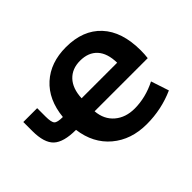

<svg xmlns="http://www.w3.org/2000/svg" viewBox="-118 -724 928 928"><g transform="rotate(-45 346.5 -260.0)"><path d="M532.2 -301.8Q531.2 -367.2 500 -401.4Q468.8 -435.5 412.1 -435.5Q357.4 -435.5 324.7 -400.9Q292 -366.2 289.1 -301.8ZM161.1 -301.8Q171.9 -410.2 238.3 -470.2Q304.7 -530.3 410.2 -530.3Q526.4 -530.3 590.8 -460.9Q655.3 -391.6 655.3 -262.7Q655.3 -237.3 652.3 -212.9H289.1Q293.9 -153.3 334 -119.1Q374 -85 435.5 -85Q510.7 -85 584 -122.1L614.3 -30.3Q524.4 9.8 423.8 9.8Q317.4 9.8 246.6 -49.8Q175.8 -109.4 162.1 -212.9Q78.1 -212.9 43.5 -245.1Q8.8 -277.3 8.8 -358.4V-419.9H103.5V-362.3Q103.5 -323.2 113.8 -312.5Q124 -301.8 161.1 -301.8Z"/></g></svg>

Font: Mgen+ 1c bold
Style: Bold
Weight: 700
Designer: [Source Han Sans]
Ryoko NISHIZUKA  (kana & ideographs); Paul D. Hunt (Latin, Greek & Cyrillic); Wenlong ZHANG  (bopomofo
Version: Version 1.059.20150602